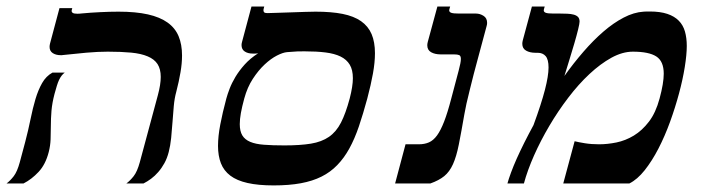

<svg xmlns="http://www.w3.org/2000/svg" viewBox="-58 -560 2207 586"><path d="M90.8 -96.2Q81.1 -58.1 59.8 -35.4Q38.6 -12.7 13.7 0H-38.1Q-26.9 -8.3 -16.1 -22.2Q-5.4 -36.1 2.4 -64.9L19 -127Q28.3 -162.6 35.2 -196.3Q42 -230 50.3 -257.8Q58.6 -285.6 70.6 -306.6Q82.5 -327.6 102.1 -338.4H139.6Q134.3 -334.5 130.1 -329.1Q126 -323.7 122.3 -316.2Q118.7 -308.6 115.5 -298.1Q112.3 -287.6 108.4 -273.4Q101.1 -245.6 99.1 -221.7Q97.2 -197.8 97.2 -176Q97.2 -154.3 96.4 -134.8Q95.7 -115.2 90.8 -96.2ZM457 -96.2Q452.1 -77.1 443.8 -62Q435.5 -46.9 425 -34.9Q414.6 -22.9 403.1 -14.4Q391.6 -5.9 379.9 0H327.6Q338.9 -8.3 349.9 -22.2Q360.8 -36.1 368.7 -64.9L423.8 -269.5Q432.6 -302.2 432.6 -325.2Q432.6 -349.1 422.9 -364.3Q413.1 -379.4 392.8 -387.9Q372.6 -396.5 342.3 -399.4Q312 -402.3 271 -402.3Q241.7 -402.3 205.8 -399.2Q169.9 -396 134.8 -392.1Q132.3 -391.6 130.6 -391.6Q128.9 -391.6 127 -391.6Q112.8 -391.6 103 -397.9Q93.3 -404.3 93.3 -417Q93.3 -421.4 94.7 -427.2L123.5 -535.2H162.6L161.1 -529.8Q160.6 -528.8 160.6 -526.9Q160.6 -522.9 164.3 -520.5Q168 -518.1 178.2 -518.1Q181.2 -518.1 184.6 -518.3Q188 -518.6 191.9 -519Q218.3 -521.5 247.8 -522.9Q277.3 -524.4 303.7 -524.4Q356.4 -524.4 393.3 -516.1Q430.2 -507.8 453.4 -491.2Q476.6 -474.6 487.1 -449.5Q497.6 -424.3 497.6 -390.6Q497.6 -366.7 492.9 -339.4Q488.3 -312 480 -279.8Q474.6 -260.3 472.4 -236.3Q470.2 -212.4 468.5 -187.5Q466.8 -162.6 464.4 -138.9Q461.9 -115.2 457 -96.2Z M632.8 -259.3Q636.2 -272 642.8 -289.3Q649.4 -306.6 660.6 -325.4Q671.9 -344.2 688.7 -363Q705.6 -381.8 730 -397.5Q725.6 -396.5 720.9 -396.5Q716.3 -396.5 712.9 -396.5Q698.7 -396.5 689 -402.8Q679.2 -409.2 679.2 -422.4Q679.2 -426.8 680.7 -432.1L709.5 -540H748.5L747.1 -534.7Q746.6 -532.7 746.3 -531.2Q746.1 -529.8 746.1 -528.3Q746.1 -524.4 748.5 -522.2Q751 -520 758.3 -520Q765.6 -520 785.4 -520.8Q805.2 -521.5 828.1 -522.2Q851.1 -522.9 872.6 -523.7Q894 -524.4 904.8 -524.4Q953.1 -524.4 987.5 -517.6Q1022 -510.7 1043.9 -495.4Q1065.9 -480 1076.2 -455.8Q1086.4 -431.6 1086.4 -397.5Q1086.4 -369.6 1080.3 -335.7Q1074.2 -301.8 1063 -259.3Q1050.3 -212.4 1037.4 -174.3Q1024.4 -136.2 1008.3 -106.9Q992.2 -77.6 971.4 -56.2Q950.7 -34.7 923.3 -21Q896 -7.3 860.1 -0.7Q824.2 5.9 777.3 5.9Q730 5.9 697.5 -1.5Q665 -8.8 645 -23.9Q625 -39.1 616.2 -61.8Q607.4 -84.5 607.4 -114.7Q607.4 -144 614.3 -179.9Q621.1 -215.8 632.8 -259.3ZM1009.3 -259.3Q1019 -296.9 1019 -321.3Q1019 -346.7 1009.5 -362.5Q1000 -378.4 981.4 -387.5Q962.9 -396.5 935.5 -399.9Q908.2 -403.3 872.1 -403.3Q861.3 -403.3 850.3 -403.1Q839.4 -402.8 818.4 -400.9Q805.7 -399.9 787.1 -390.4Q768.6 -380.9 749.5 -363Q730.5 -345.2 713.6 -319.3Q696.8 -293.5 687.5 -259.3Q680.7 -234.4 677.2 -215.1Q673.8 -195.8 673.8 -181.2Q673.8 -159.7 681.6 -146.7Q689.5 -133.8 705.8 -127Q722.2 -120.1 748 -118.2Q773.9 -116.2 810.1 -116.2Q858.4 -116.2 891.1 -121.6Q923.8 -127 946 -142.3Q968.3 -157.7 982.7 -185.8Q997.1 -213.9 1009.3 -259.3Z M1359.4 -211.9Q1349.6 -155.3 1342.3 -118.7Q1335 -82 1324.5 -58.8Q1314 -35.6 1297.9 -22.5Q1281.7 -9.3 1255.4 0H1147.9L1179.7 -119.6H1220.2Q1237.8 -119.6 1251.2 -125.5Q1264.6 -131.3 1275.9 -146.7Q1287.1 -162.1 1297.6 -189.2Q1308.1 -216.3 1319.3 -259.3L1341.8 -344.2Q1345.2 -356.9 1346.9 -365.7Q1348.6 -374.5 1348.6 -379.9Q1348.6 -389.6 1343.5 -391.8Q1338.4 -394 1327.6 -394H1287.1Q1269.5 -394 1257.8 -400.6Q1246.1 -407.2 1246.1 -421.9Q1246.1 -426.3 1247.6 -432.1L1276.9 -540H1315.9L1313.5 -531.7Q1313 -530.8 1313 -528.3Q1313 -523.4 1319.1 -521Q1325.2 -518.6 1343.8 -518.6H1395Q1406.7 -518.6 1417.7 -511.7Q1428.7 -504.9 1428.7 -490.2Q1428.7 -485.4 1427.2 -480.5L1399.9 -378.9Q1394 -358.4 1387.9 -334Q1381.8 -309.6 1376 -286.6Q1370.1 -263.7 1365.7 -243.7Q1361.3 -223.6 1359.4 -211.9Z M1873.5 -402.3Q1841.8 -402.3 1808.1 -383.8Q1774.4 -365.2 1741 -334Q1707.5 -302.7 1676.3 -261.7Q1645 -220.7 1618.7 -176Q1592.3 -131.3 1572 -85.7Q1551.8 -40 1541 0H1490.7Q1494.6 -14.2 1501.7 -33.4Q1508.8 -52.7 1519 -75.7Q1529.3 -98.6 1542.2 -124.5Q1555.2 -150.4 1570.3 -178.2Q1594.2 -243.2 1605.2 -285.9Q1616.2 -328.6 1616.2 -354Q1616.2 -378.4 1607.4 -388.7Q1598.6 -398.9 1583 -398.9H1576.7Q1559.1 -398.9 1547.6 -405.5Q1536.1 -412.1 1536.1 -426.3Q1536.1 -431.2 1537.6 -437L1565.4 -540H1604.5L1602.1 -531.7Q1601.6 -530.8 1601.6 -528.3Q1601.6 -523.4 1607.7 -521Q1613.8 -518.6 1632.3 -518.6H1652.8Q1663.6 -518.6 1674.1 -518.1Q1684.6 -517.6 1692.9 -515.4Q1701.2 -513.2 1706.1 -508.3Q1710.9 -503.4 1710.9 -494.1Q1710.9 -488.3 1706.5 -470.2Q1702.1 -452.1 1695.1 -428.2Q1688 -404.3 1679.9 -377.7Q1671.9 -351.1 1664.6 -328.1Q1692.4 -367.2 1722.7 -402.1Q1752.9 -437 1783.7 -463.6Q1814.5 -490.2 1845.5 -506.3Q1876.5 -522.5 1906.2 -524.4Q1911.6 -524.9 1916.3 -524.9Q1920.9 -524.9 1925.3 -524.9Q1957 -524.9 1978.8 -517.6Q2000.5 -510.3 2013.7 -496.8Q2026.9 -483.4 2032.5 -463.9Q2038.1 -444.3 2038.1 -419.9Q2038.1 -393.6 2032 -355.5Q2025.9 -317.4 2014.4 -274.7Q2002.9 -231.9 1987.1 -188.2Q1971.2 -144.5 1951.7 -106.7Q1932.1 -68.8 1909.7 -40.5Q1887.2 -12.2 1862.8 0H1661.1L1695.8 -128.9Q1707.5 -126 1727.1 -122.8Q1746.6 -119.6 1770.5 -119.6Q1795.9 -119.6 1823.5 -125.2Q1851.1 -130.9 1876.5 -146.2Q1901.9 -161.6 1922.6 -188.7Q1943.4 -215.8 1955.1 -259.3Q1967.8 -306.2 1967.8 -335Q1967.8 -373 1945.1 -387.7Q1922.4 -402.3 1873.5 -402.3Z"/></svg>

Font: Arian AMU Serif
Style: Bold Italic
Weight: 700
Italic angle: -15°
Designer: Ruben Hakobyan (Tarumian)
Foundry: Ruben Hakobyan (Tarumian)
Version: Version 1.002